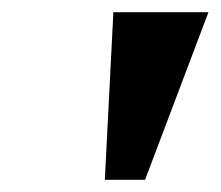

<svg xmlns="http://www.w3.org/2000/svg" viewBox="-20 -734 362 315"><path d="M152 -439 166 -714H322L218 -439Z"/></svg>

Font: Noto Serif
Style: Italic
Weight: 400
Italic angle: -12°
Designer: Monotype Design Team
Foundry: Monotype Imaging Inc.
Version: Version 2.013